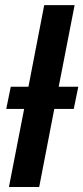

<svg xmlns="http://www.w3.org/2000/svg" viewBox="-20 -745 332 765"><path d="M196.3 -311 136.2 0H15.6L76.2 -311H4.9L22.9 -399.4H93.3L156.2 -724.6H277.3L213.9 -399.4H292L273.9 -311Z"/></svg>

Font: Arimo SemiBold
Style: Italic
Weight: 600
Italic angle: -12°
Version: Version 1.33